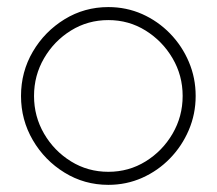

<svg xmlns="http://www.w3.org/2000/svg" viewBox="-20 -514 609 540"><path d="M284.7 -494.1Q335.4 -494.1 379.9 -474.4Q424.3 -454.6 458.3 -419.7Q492.2 -384.8 511.2 -339.8Q530.3 -294.9 530.3 -244.1Q530.3 -193.4 511 -148.2Q491.7 -103 458 -68.4Q424.3 -33.7 379.9 -13.9Q335.4 5.9 284.7 5.9Q217.3 5.9 161.4 -28.6Q105.5 -63 72.3 -119.9Q39.1 -176.8 39.1 -244.1Q39.1 -312 72.3 -368.7Q105.5 -425.3 161.4 -459.7Q217.3 -494.1 284.7 -494.1ZM284.7 -457.5Q227.1 -457.5 179.7 -428.2Q132.3 -398.9 104 -350.3Q75.7 -301.8 75.7 -244.1Q75.7 -186.5 104 -137.9Q132.3 -89.4 179.7 -60.1Q227.1 -30.8 284.7 -30.8Q342.3 -30.8 389.6 -60.1Q437 -89.4 465.3 -137.9Q493.7 -186.5 493.7 -244.1Q493.7 -301.8 465.3 -350.1Q437 -398.4 389.6 -428Q342.3 -457.5 284.7 -457.5Z"/></svg>

Font: Manjari Thin
Style: Regular
Weight: 100
Designer: Santhosh Thottingal <santhosh.thottingal@gmail.com>
Version: Version 2.000